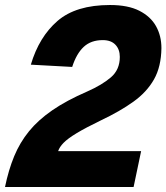

<svg xmlns="http://www.w3.org/2000/svg" viewBox="-32 -746 664 766"><path d="M-12 0Q2 -68 24.5 -122.5Q47 -177 83.5 -222Q120 -267 176.5 -306Q233 -345 316 -381Q375 -407 410.5 -437.5Q446 -468 446 -519Q446 -549 428.5 -567.5Q411 -586 378 -586Q331 -586 302 -559Q273 -532 256 -479L91 -488Q124 -599 197.5 -662.5Q271 -726 407 -726Q479 -726 524 -703Q569 -680 590.5 -641.5Q612 -603 612 -554Q611 -480 582.5 -429.5Q554 -379 500.5 -340.5Q447 -302 371 -266Q309 -236 273.5 -214.5Q238 -193 221.5 -176Q205 -159 200 -143H531L501 0Z"/></svg>

Font: Geist Mono ExtraBold
Style: Italic
Weight: 800
Italic angle: -12°
Monospace: yes
Designer: Basement.studio, Andrés Briganti, Mateo Zaragoza
Foundry: Basement.studio, Vercel, Andrés Briganti, Guido Ferreyra, Mateo Zaragoza
Version: Version 1.500; ttfautohint (v1.8.4.7-5d5b)